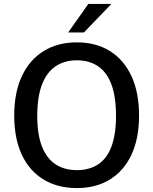

<svg xmlns="http://www.w3.org/2000/svg" viewBox="-20 -949 781 979"><path d="M372 10Q273.5 10 201.8 -33.8Q130 -77.5 91.2 -160.2Q52.5 -243 52.5 -360Q52.5 -478 91.8 -561.2Q131 -644.5 202.8 -688.8Q274.5 -733 372 -733Q469 -733 540.2 -688.8Q611.5 -644.5 650.2 -561.2Q689 -478 689 -360Q689 -243 650.5 -160.5Q612 -78 540.8 -34Q469.5 10 372 10ZM372 -81.5Q435 -81.5 479.8 -110.5Q524.5 -139.5 548 -201Q571.5 -262.5 571.5 -358.5Q571.5 -457 547.8 -519.5Q524 -582 479.2 -611.8Q434.5 -641.5 372 -641.5Q309.5 -641.5 264.2 -611.5Q219 -581.5 194.5 -519Q170 -456.5 170 -358.5Q170 -262 194.5 -200.8Q219 -139.5 264.2 -110.5Q309.5 -81.5 372 -81.5ZM327.5 -783.5 430.5 -929H548L408 -783.5Z"/></svg>

Font: Public Sans Thin Medium
Style: Regular
Weight: 500
Version: Version 2.001